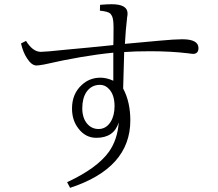

<svg xmlns="http://www.w3.org/2000/svg" viewBox="-20 -835 1040 915"><path d="M520 -620.1Q521 -638.2 521 -683.1Q522 -729 517.6 -746.6Q514.6 -760.7 504.9 -771Q494.1 -780.3 456.1 -784.2L457 -812Q491.7 -814.9 511.7 -814.9Q587.9 -814.9 587.9 -771Q587.9 -762.7 585.9 -752.9Q579.1 -696.3 575.2 -626Q601.1 -628.4 739.7 -641.1Q813.5 -647.9 848.6 -647.9Q925.8 -647.9 925.8 -606Q925.8 -578.1 898.9 -578.1Q894.5 -578.1 875 -581.1Q794.9 -590.8 695.8 -590.8Q619.6 -590.8 571.8 -586.9Q569.8 -515.1 566.9 -413.1Q601.1 -349.1 601.1 -261.2Q601.1 -33.7 314 60.1L299.8 33.2Q441.9 -32.7 498.5 -110.8Q540 -168.9 545.9 -252Q523.4 -178.2 439 -178.2Q387.7 -178.2 354 -222.2Q323.2 -261.2 323.2 -317.9Q323.2 -387.2 368.7 -429.2Q406.2 -464.8 459 -464.8Q488.3 -464.8 520 -450.2V-584Q374.5 -569.8 190.9 -527.8Q164.6 -522.9 153.8 -522.9Q130.9 -522.9 109.4 -556.2Q90.3 -584.5 80.1 -627.9L104 -640.1Q136.2 -587.9 174.8 -587.9Q196.3 -587.9 293 -598.1Q397 -607.4 520 -620.1ZM525.9 -329.1Q525.9 -381.8 500.5 -409.7Q481.9 -430.7 457 -430.7Q415 -430.7 391.6 -396Q372.1 -366.2 372.1 -318.8Q372.1 -272 396.5 -244.1Q418 -220.2 449.7 -220.2Q485.8 -220.2 507.3 -254.4Q525.9 -284.2 525.9 -329.1Z"/></svg>

Font: I.Ming
Style: Regular
Weight: 400
Designer: Ichiten Fonts Project
Version: Version 6.11; Dec 27, 2019